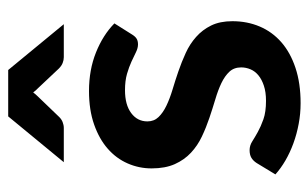

<svg xmlns="http://www.w3.org/2000/svg" viewBox="-166 -598 771 480"><g transform="rotate(-90 220.0 -357.5)"><path d="M374 -413Q369 -405 363.5 -401.8Q358 -398.5 349.5 -398.5Q340.5 -398.5 330.2 -403.5Q320 -408.5 306.5 -414.8Q293 -421 275.8 -426Q258.5 -431 235 -431Q198.5 -431 177.8 -415.5Q157 -400 157 -375Q157 -358.5 167.8 -347.2Q178.5 -336 196.2 -327.5Q214 -319 236.5 -312.2Q259 -305.5 282.2 -297.5Q305.5 -289.5 328 -279.2Q350.5 -269 368.2 -253.2Q386 -237.5 396.8 -215.5Q407.5 -193.5 407.5 -162.5Q407.5 -125.5 394.2 -94.2Q381 -63 355 -40.2Q329 -17.5 290.8 -4.8Q252.5 8 202.5 8Q176 8 150.8 3.2Q125.5 -1.5 102.2 -10Q79 -18.5 59.2 -30Q39.5 -41.5 24.5 -55L53 -102Q58.5 -110.5 66 -115Q73.5 -119.5 85 -119.5Q96.5 -119.5 106.8 -113Q117 -106.5 130.5 -99Q144 -91.5 162.2 -85Q180.5 -78.5 208.5 -78.5Q230.5 -78.5 246.2 -83.8Q262 -89 272.2 -97.5Q282.5 -106 287.2 -117.2Q292 -128.5 292 -140.5Q292 -158.5 281.2 -170Q270.5 -181.5 252.8 -190Q235 -198.5 212.2 -205.2Q189.5 -212 165.8 -220Q142 -228 119.2 -238.8Q96.5 -249.5 78.8 -266Q61 -282.5 50.2 -306.5Q39.5 -330.5 39.5 -364.5Q39.5 -396 52 -424.5Q64.5 -453 88.8 -474.2Q113 -495.5 149.2 -508.2Q185.5 -521 233 -521Q286 -521 329.5 -503.5Q373 -486 402 -457.5ZM400 -584H317.5Q310.5 -584 303.2 -586.8Q296 -589.5 289 -596.5L240 -648.5Q234.5 -653.5 229.5 -660.5Q224 -653.5 219 -648.5L169 -596.5Q163 -590 155.5 -587Q148 -584 140.5 -584H55L169.5 -723H285.5Z"/></g></svg>

Font: Lato 2
Style: Bold
Weight: 700
Designer: Lukasz Dziedzic with Adam Twardoch and Botio Nikoltchev
Foundry: tyPoland Lukasz Dziedzic
Version: Version 2.015; 2015-08-06; http://www.latofonts.com/